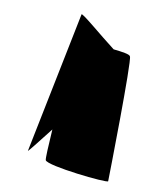

<svg xmlns="http://www.w3.org/2000/svg" viewBox="-38 -733 330 444"><g transform="rotate(5 127.5 -511.0)"><path d="M38 -376C38 -374 60 -398 90 -430C84 -391 80 -362 81 -358C85 -345 228 -317 229 -322C230 -330 259 -604 254 -614C253 -619 235 -623 215 -627C183 -656 135 -706 134 -701Z"/></g></svg>

Font: Ampere
Style: SCSuExtIta
Weight: 400
Version: Version 1